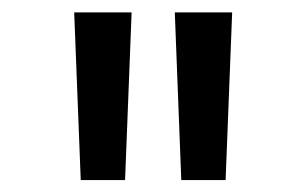

<svg xmlns="http://www.w3.org/2000/svg" viewBox="-20 -748 506 317"><path d="M113.3 -450.7H186.5L197.3 -727.5H102.5ZM279.3 -450.7H352.5L363.3 -727.5H268.6Z"/></svg>

Font: Raveo
Style: Regular
Weight: 400
Designer: Jakub Foglar, Rasmus Andersson (Inter)
Foundry: Jakubfoglar.com
Version: Version 1.100;Glyphs 3.2.3 (3260)